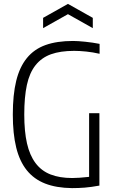

<svg xmlns="http://www.w3.org/2000/svg" viewBox="-20 -959 589 989"><path d="M351 10Q270 9 212.5 -13.5Q155 -36 118 -82Q81 -128 63.5 -199Q46 -270 46 -369Q46 -471 63.5 -542.5Q81 -614 118.5 -660Q156 -706 214.5 -727Q273 -748 356 -748Q380 -748 419 -744Q458 -740 493 -733V-682Q458 -690 424 -693.5Q390 -697 362 -697Q291 -697 242.5 -679.5Q194 -662 163 -623Q132 -584 118.5 -521.5Q105 -459 105 -369Q105 -282 119 -220.5Q133 -159 163 -119Q193 -79 240 -60.5Q287 -42 352 -42Q367 -42 390 -43.5Q413 -45 439 -48V-376H492V-3Q448 5 416 7.5Q384 10 351 10ZM202 -867 330 -939 458 -867V-814L330 -886L202 -814Z"/></svg>

Font: Encode Sans Compressed
Style: Light
Weight: 300
Designer: Pablo Impallari, Andres Torresi
Foundry: Pablo Impallari, Andres Torresi
Version: Version 1.000; ttfautohint (v1.00) -l 8 -r 50 -G 200 -x 14 -